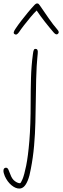

<svg xmlns="http://www.w3.org/2000/svg" viewBox="-62 -831 367 1115"><path d="M129 -516Q131 -534 134.5 -541Q138 -548 145 -547Q152 -547 154.5 -542.5Q157 -538 157.5 -532Q158 -526 157 -519Q156 -509 154.5 -492Q153 -475 151 -446Q149 -417 148 -370.5Q147 -324 146 -254Q145 -190 143.5 -122Q142 -54 136 15Q130 84 117 150Q110 191 99.5 216.5Q89 242 77 253Q65 264 50 264Q28 264 4.5 244.5Q-19 225 -34 192Q-38 182 -40 174.5Q-42 167 -42 161Q-42 157 -41 153Q-40 149 -36.5 146Q-33 143 -27 143Q-18 143 -13 154.5Q-8 166 -1 184Q8 209 24.5 221Q41 233 54 233Q59 233 69 209Q79 185 90 131Q101 77 108.5 -13Q116 -103 116 -236Q116 -307 118 -378Q120 -449 129 -516ZM49 -645Q42 -635 35.5 -631.5Q29 -628 21 -634Q16 -638 18.5 -646Q21 -654 28 -664Q44 -688 63 -712.5Q82 -737 101.5 -760.5Q121 -784 140 -804Q143 -807 146.5 -809Q150 -811 154 -811Q159 -811 162.5 -808Q166 -805 169 -800Q195 -762 221 -724.5Q247 -687 269 -662Q278 -652 279 -646Q280 -640 275 -635Q270 -630 264 -631.5Q258 -633 250 -642Q225 -671 199 -704Q173 -737 151 -770Q136 -756 115.5 -731.5Q95 -707 76.5 -683Q58 -659 49 -645Z"/></svg>

Font: Playpen Sans Thin
Style: Regular
Weight: 250
Designer: Laura Meseguer, Veronika Burian, José Scaglione
Foundry: TypeTogether
Version: Version 1.001